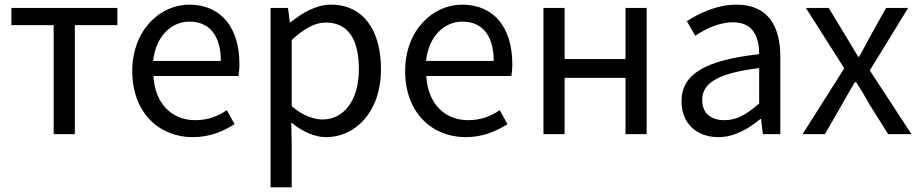

<svg xmlns="http://www.w3.org/2000/svg" viewBox="-20 -577 3956 826"><path d="M211 0H302V-469H485V-543H29V-469H211Z M809 13C883 13 941 -12 989 -43L956 -103C916 -76 873 -60 820 -60C717 -60 646 -134 640 -250H1006C1008 -263 1010 -282 1010 -302C1010 -457 932 -557 794 -557C668 -557 549 -447 549 -271C549 -92 665 13 809 13ZM639 -315C650 -422 718 -484 795 -484C880 -484 930 -425 930 -315Z M1144 229H1235V45L1233 -50C1282 -10 1334 13 1383 13C1508 13 1619 -94 1619 -280C1619 -447 1543 -557 1403 -557C1340 -557 1279 -521 1230 -481H1227L1219 -543H1144ZM1368 -63C1332 -63 1284 -78 1235 -120V-405C1288 -454 1335 -480 1381 -480C1484 -480 1524 -399 1524 -279C1524 -144 1458 -63 1368 -63Z M1983 13C2057 13 2115 -12 2163 -43L2130 -103C2090 -76 2047 -60 1994 -60C1891 -60 1820 -134 1814 -250H2180C2182 -263 2184 -282 2184 -302C2184 -457 2106 -557 1968 -557C1842 -557 1723 -447 1723 -271C1723 -92 1839 13 1983 13ZM1813 -315C1824 -422 1892 -484 1969 -484C2054 -484 2104 -425 2104 -315Z M2318 0H2409V-242H2671V0H2762V-543H2671V-323H2409V-543H2318Z M3071 13C3138 13 3199 -22 3251 -65H3254L3262 0H3337V-334C3337 -468 3281 -557 3149 -557C3062 -557 2985 -518 2935 -486L2971 -423C3014 -452 3071 -481 3134 -481C3223 -481 3246 -414 3246 -344C3015 -318 2912 -259 2912 -141C2912 -43 2980 13 3071 13ZM3097 -60C3043 -60 3001 -85 3001 -147C3001 -217 3063 -262 3246 -284V-132C3193 -85 3150 -60 3097 -60Z M3433 0H3529L3602 -127C3621 -160 3639 -193 3658 -224H3663C3683 -193 3703 -160 3721 -127L3801 0H3901L3722 -274L3887 -543H3792L3725 -423C3709 -393 3693 -363 3676 -333H3672C3654 -363 3635 -393 3618 -423L3545 -543H3447L3612 -283Z"/></svg>

Font: Source Han Sans CN Regular
Style: Regular
Weight: 400
Designer: Ryoko NISHIZUKA (kana & ideographs); Paul D. Hunt (Latin, Greek & Cyrillic); Wenlong ZHANG (bopomofo); Sandoll Communica
Foundry: Adobe Systems Incorporated
Version: Version 1.004;PS 1.004;hotconv 1.0.82;makeotf.lib2.5.63406